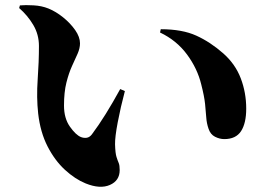

<svg xmlns="http://www.w3.org/2000/svg" viewBox="-20 -725 1040 744"><path d="M127.9 -285.2Q121.1 -347.2 126 -416.7Q130.9 -486.3 130.9 -546.9Q130.9 -591.3 108.9 -628.4Q86.9 -665.5 54.2 -693.8L57.1 -704.1Q78.1 -706.1 109.9 -704.3Q141.6 -702.6 168 -691.9Q196.8 -680.2 224.9 -657.5Q252.9 -634.8 271.5 -608.2Q290 -581.5 290 -557.1Q290 -538.1 280.8 -517.1Q271.5 -496.1 259 -469Q246.6 -441.9 237.3 -404.8Q228 -367.7 228 -315.9Q228 -266.6 251 -234.1Q273.9 -201.7 293.9 -193.8Q305.2 -189.5 316.2 -191.2Q327.1 -192.9 335.9 -204.1Q362.3 -239.3 389.9 -283.7Q417.5 -328.1 445.8 -379.9L463.9 -372.1Q447.3 -309.6 436.3 -251.7Q425.3 -193.8 425.8 -166Q426.8 -131.3 431.4 -116.9Q436 -102.5 439.9 -93.5Q443.8 -84.5 443.8 -65.9Q443.8 -24.9 405.8 -8.3Q367.7 8.3 312 -14.2Q271 -30.8 231.7 -66.9Q192.4 -103 164.3 -157.7Q136.2 -212.4 127.9 -285.2ZM759.8 -397.9Q745.1 -459 704.8 -513.7Q664.6 -568.4 600.1 -599.1L603 -611.8Q686 -611.8 740.7 -586.9Q795.4 -562 845.2 -518.1Q892.1 -476.6 913.1 -421.1Q934.1 -365.7 934.1 -304.2Q934.1 -247.6 914.1 -216.8Q894 -186 849.1 -186Q831.1 -186 813.2 -195.1Q795.4 -204.1 788.1 -226.1Q780.8 -247.1 779.3 -269.3Q777.8 -291.5 774.7 -322Q771.5 -352.5 759.8 -397.9Z"/></svg>

Font: Source Han Serif JP Heavy
Style: Regular
Weight: 900
Designer: Ryoko NISHIZUKA  (kana & ideographs); Frank Grießhammer (Latin, Greek & Cyrillic); Wenlong ZHANG  (bopomofo); Sandoll Co
Foundry: Adobe Systems Incorporated
Version: Version 1.001;PS 1.001;hotconv 16.6.54;makeotf.lib2.5.65590